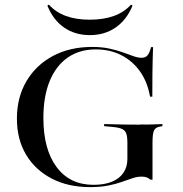

<svg xmlns="http://www.w3.org/2000/svg" viewBox="-20 -781 777 813"><path d="M361.3 11.3Q268.5 11.3 198.8 -25Q129 -61.3 90.3 -126.2Q51.6 -191.1 51.6 -279Q51.6 -368.5 91.9 -437.1Q132.3 -505.6 204 -544Q275.8 -582.3 370.2 -582.3Q410.5 -582.3 442.7 -575.4Q475 -568.5 500.4 -559.3Q525.8 -550 545.2 -543.1Q564.5 -536.3 579.8 -536.3Q596 -536.3 604.8 -546.8Q613.7 -557.3 619.4 -581.5H628.2Q627.4 -559.7 626.6 -533.5Q625.8 -507.3 625.4 -469Q625 -430.6 625 -371.8H615.3Q604.8 -433.1 573.4 -477.8Q541.9 -522.6 494 -547.2Q446 -571.8 385.5 -571.8Q316.1 -571.8 266.5 -537.1Q216.9 -502.4 190.3 -437.5Q163.7 -372.6 163.7 -281.5Q163.7 -148.4 219.8 -73.4Q275.8 1.6 375.8 1.6Q422.6 1.6 454.4 -11.7Q486.3 -25 502.8 -49.6Q519.4 -74.2 519.4 -108.1V-177.4Q519.4 -202.4 514.5 -215.7Q509.7 -229 496.4 -235.1Q483.1 -241.1 456.5 -243.5L421 -246.8V-255.6Q438.7 -255.6 460.5 -254.8Q482.3 -254 508.5 -253.6Q534.7 -253.2 564.5 -253.2H571.8L576.6 -254Q599.2 -253.2 622.2 -254Q645.2 -254.8 667.7 -255.6V-246.8L658.1 -245.2Q638.7 -241.9 632.3 -229Q625.8 -216.1 625.8 -177.4V-20.2H616.9Q611.3 -25.8 602.4 -29.4Q593.5 -33.1 579.8 -33.1Q560.5 -33.1 540.3 -26.2Q520.2 -19.4 495.2 -10.5Q470.2 -1.6 437.9 4.8Q405.6 11.3 361.3 11.3ZM360.5 -632.3Q297.6 -632.3 251.2 -664.5Q204.8 -696.8 180.6 -757.3L187.1 -761.3Q216.1 -729 259.3 -713.3Q302.4 -697.6 359.7 -697.6Q417.7 -697.6 461.7 -713.3Q505.6 -729 534.7 -761.3L541.1 -757.3Q516.9 -697.6 470.2 -664.9Q423.4 -632.3 360.5 -632.3Z"/></svg>

Font: Playfair 144pt SemiExpanded SemiBold
Style: Regular
Weight: 600
Width: 6
Designer: Claus Eggers Sørensen
Foundry: Claus Eggers Sørensen
Version: Version 2.203